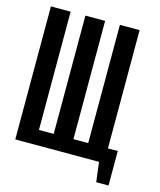

<svg xmlns="http://www.w3.org/2000/svg" viewBox="-113 -740 764 919"><g transform="rotate(15 268.5 -280.5)"><path d="M439.5 0H24.4V-659.2H122.1V-73.2H195.3V-659.2H293V-73.2H366.2V-659.2H463.9V-73.2H512.7V97.7H451.7Z"/></g></svg>

Font: Alegre Sans
Style: Regular
Weight: 400
Width: 3
Designer: GrandChaos9000
Version: Version 1.2.6 - August 1, 2014